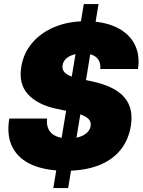

<svg xmlns="http://www.w3.org/2000/svg" viewBox="-20 -844 713 960"><path d="M246.6 96.2 398.9 -823.7H472.7L320.8 96.2ZM308.1 9.8Q210.4 9.8 142.3 -19Q74.2 -47.9 43.2 -106Q12.2 -164.1 26.4 -251.5H215.3Q211.9 -219.2 223.1 -197Q234.4 -174.8 259.8 -163.3Q285.2 -151.9 322.8 -151.9Q354.5 -151.9 378.2 -159.7Q401.9 -167.5 416 -181.6Q430.2 -195.8 433.1 -213.9Q436 -231 427.2 -243.7Q418.5 -256.3 395.8 -266.6Q373 -276.9 334 -285.2L263.2 -299.8Q167.5 -320.3 119.9 -372.6Q72.3 -424.8 86.4 -510.3Q97.7 -578.6 141.1 -629.6Q184.6 -680.7 253.2 -709.2Q321.8 -737.8 407.7 -737.8Q497.1 -737.8 559.8 -708.5Q622.6 -679.2 651.6 -625.5Q680.7 -571.8 669.9 -499H481.4Q484.4 -536.1 462.6 -556.4Q440.9 -576.7 393.6 -576.7Q363.8 -576.7 342.3 -569.1Q320.8 -561.5 308.3 -548.6Q295.9 -535.6 293 -518.6Q290 -501.5 298.1 -488.5Q306.2 -475.6 326.4 -466.3Q346.7 -457 381.3 -449.7L438.5 -437.5Q497.6 -424.8 538.1 -404.8Q578.6 -384.8 602.3 -356.7Q626 -328.6 633.5 -293.2Q641.1 -257.8 634.3 -214.8Q622.6 -142.6 580.8 -92.3Q539.1 -42 470.5 -16.1Q401.9 9.8 308.1 9.8Z"/></svg>

Font: Inter 20pt Black
Style: Italic
Weight: 900
Italic angle: -9.3988°
Version: Version 4.001;git-66647c0bb